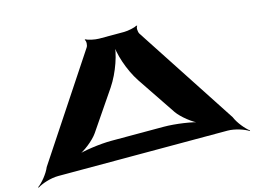

<svg xmlns="http://www.w3.org/2000/svg" viewBox="-177 -905 1481 1118"><g transform="rotate(-15 564.0 -346.0)"><path d="M408 -679 4 -68C-11 -31 -49 15 -75 33L-72 36C-47 19 9 0 55 0H1076C1119 0 1176 19 1201 36L1203 33C1178 15 1140 -31 1125 -68L726 -679C719 -691 717 -718 726 -726L720 -728C711 -720 666 -711 643 -711H492C469 -711 424 -720 415 -728L409 -726C418 -718 417 -691 408 -679ZM325 -186 483 -418C535 -495 571 -604 571 -666H564C564 -604 598 -495 650 -417L806 -185C831 -149 893 -99 936 -83L941 -86C896 -103 792 -118 722 -118H408C338 -118 231 -103 188 -86L192 -82C237 -99 300 -149 325 -186Z"/></g></svg>

Font: Asimov
Style: EdgeWide
Weight: 500
Designer: Google
Version: Version 2.000980: 2014